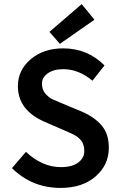

<svg xmlns="http://www.w3.org/2000/svg" viewBox="-20 -901 585 933"><path d="M271 -688 220.2 -746.1 377 -880.9 439 -805.2ZM273.9 12.2Q135.7 12.2 38.1 -84L106 -163.1Q185.1 -88.9 275.9 -88.9Q331.1 -88.9 360.4 -111.3Q389.6 -133.8 389.6 -166Q389.6 -198.2 375 -217.3Q359.9 -235.4 343.3 -244.1Q326.7 -252.9 289.1 -269L199.2 -308.1Q67.4 -364.3 66.9 -481.9Q66.9 -560.5 129.4 -613.3Q191.9 -666 287.1 -666Q405.3 -666 487.8 -583L429.2 -508.8Q362.3 -564.9 287.1 -564.9Q240.2 -564.9 211.9 -544.4Q183.6 -524.4 184.1 -494.1Q184.1 -463.9 201.2 -445.3Q217.8 -426.8 234.4 -418.9Q251 -411.1 288.1 -396L377 -358.9Q439.9 -332 474.6 -290.5Q509.3 -249 508.8 -182.1Q508.8 -100.1 444.8 -43.9Q380.9 12.2 273.9 12.2Z"/></svg>

Font: SourceSansPro-Semibold
Style: Regular
Weight: 600
Designer: Paul D. Hunt
Foundry: Adobe Systems Incorporated
Version: Version 2.020;PS 2.0;hotconv 1.0.86;makeotf.lib2.5.63406